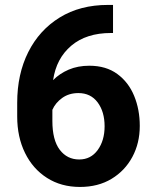

<svg xmlns="http://www.w3.org/2000/svg" viewBox="-20 -738 614 768"><path d="M411.6 -718.3H432.1V-606H423.8Q325.2 -606 265.1 -555.2Q205.1 -504.4 192.4 -417.5Q218.3 -443.8 254.9 -459.5Q291.5 -475.1 337.4 -475.1Q404.3 -475.1 449.2 -442.1Q494.1 -409.2 516.6 -354.5Q539.1 -299.8 539.1 -234.4Q539.1 -165.5 509.5 -110.4Q480 -55.2 426.3 -22.7Q372.6 9.8 299.8 9.8Q224.6 9.8 168 -26.4Q111.3 -62.5 80.1 -126.2Q48.8 -189.9 48.8 -272V-326.7Q48.8 -441.4 93 -529.5Q137.2 -617.7 218.8 -668Q300.3 -718.3 411.6 -718.3ZM189.5 -254.4Q189.5 -177.7 219 -138.9Q248.5 -100.1 296.9 -100.1Q343.3 -100.1 370.8 -137.9Q398.4 -175.8 398.4 -232.9Q398.4 -291 370.6 -328.4Q342.8 -365.7 293.5 -365.7Q255.9 -365.7 228.8 -346.2Q201.7 -326.7 189.5 -298.8Z"/></svg>

Font: Vazirmatn RD UI
Style: Bold
Weight: 700
Designer: Saber Rastikerdar
Foundry: Saber Rastikerdar
Version: Version 33.003